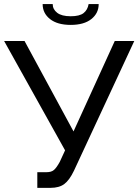

<svg xmlns="http://www.w3.org/2000/svg" viewBox="-20 -909 672 932"><path d="M187 -889.2H235.8Q235.8 -863.8 257.6 -846.9Q279.3 -830.1 323.2 -830.1Q366.2 -830.1 385.7 -845.5Q405.3 -860.8 410.2 -889.2H459Q459 -844.7 423.3 -816.4Q387.7 -788.1 323.2 -788.1Q258.8 -788.1 222.9 -816.4Q187 -844.7 187 -889.2ZM161.1 2.9V-73.2H206.1Q229.5 -73.2 241.9 -84Q254.4 -94.7 270 -123L295.9 -179.2L0 -710H99.1L336.9 -271L537.1 -710H631.8L338.9 -80.1Q316.9 -34.2 292 -15.6Q267.1 2.9 225.1 2.9Z"/></svg>

Font: Rawline Medium
Style: Regular
Weight: 500
Designer: Matt McInerney, Pablo Impallari, Rodrigo Fuenzalida
Foundry: Matt McInerney, Pablo Impallari, Rodrigo Fuenzalida
Version: Version 4.020;PS 004.020;hotconv 1.0.88;makeotf.lib2.5.64775